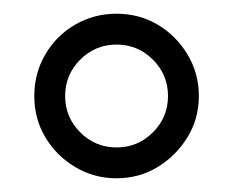

<svg xmlns="http://www.w3.org/2000/svg" viewBox="-20 -740 340 280"><path d="M150 -480Q117 -480 89.5 -496.5Q62 -513 46 -540Q30 -567 30 -600Q30 -633 46 -660.5Q62 -688 89.5 -704Q117 -720 150 -720Q183 -720 210 -704Q237 -688 253.5 -660.5Q270 -633 270 -600Q270 -567 253.5 -540Q237 -513 210 -496.5Q183 -480 150 -480ZM150 -525Q181 -525 203 -547Q225 -569 225 -600Q225 -631 203 -653Q181 -675 150 -675Q119 -675 97 -653Q75 -631 75 -600Q75 -569 97 -547Q119 -525 150 -525Z"/></svg>

Font: Red Rose Light
Style: Regular
Weight: 300
Designer: Jaikishan Patel
Version: Version 1.001; ttfautohint (v1.8.3)